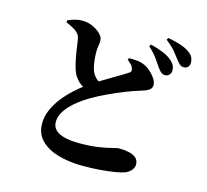

<svg xmlns="http://www.w3.org/2000/svg" viewBox="-121 -956 1241 1153"><g transform="rotate(15 500.0 -379.5)"><path d="M821 -596Q808 -597 798 -606Q788 -615 776 -632Q762 -653 742.5 -680.5Q723 -708 688 -740L697 -752Q740 -741 775.5 -726.5Q811 -712 835 -690Q850 -676 855.5 -662Q861 -648 861 -634Q861 -618 850 -606.5Q839 -595 821 -596ZM488 58Q402 58 334 38Q266 18 226.5 -22.5Q187 -63 187 -125Q187 -169 205 -210.5Q223 -252 252.5 -289.5Q282 -327 316 -358Q350 -389 382 -412Q410 -432 445.5 -454Q481 -476 515.5 -496Q550 -516 576.5 -532Q603 -548 613 -555Q622 -560 624 -567Q626 -574 622 -584Q618 -598 606.5 -608.5Q595 -619 584 -629L590 -639Q618 -639 643 -636.5Q668 -634 688 -624Q709 -615 728.5 -597Q748 -579 761 -559Q774 -539 774 -520Q774 -502 759 -490.5Q744 -479 707 -468Q667 -456 617.5 -436.5Q568 -417 518 -393.5Q468 -370 425 -345Q391 -325 361.5 -302.5Q332 -280 310 -255.5Q288 -231 276 -206Q264 -181 264 -155Q264 -126 283.5 -106.5Q303 -87 341 -77.5Q379 -68 435 -68Q504 -68 553.5 -76Q603 -84 633 -92Q663 -100 672 -100Q705 -100 733.5 -94Q762 -88 779 -73Q796 -58 796 -32Q796 -14 782 3Q768 20 746 29Q725 37 685.5 43.5Q646 50 595.5 54Q545 58 488 58ZM393 -390Q362 -401 342 -420Q322 -439 308 -464Q297 -487 288.5 -523.5Q280 -560 274 -599Q268 -638 264 -667Q261 -686 253.5 -697Q246 -708 231 -719Q219 -727 203.5 -735Q188 -743 172 -749V-762Q192 -771 214.5 -777.5Q237 -784 260 -784Q297 -784 328 -769.5Q359 -755 377.5 -735.5Q396 -716 396 -698Q397 -683 393.5 -664Q390 -645 390 -626Q390 -606 392 -584Q394 -562 398 -541.5Q402 -521 408 -506Q419 -482 436 -467Q453 -452 476 -443ZM920 -671Q905 -671 894.5 -681Q884 -691 870 -709Q857 -727 838.5 -749.5Q820 -772 779 -805L787 -817Q831 -809 865.5 -797.5Q900 -786 922 -770Q941 -757 948.5 -741.5Q956 -726 956 -708Q956 -691 946.5 -681Q937 -671 920 -671Z"/></g></svg>

Font: Noto Serif TC ExtraBold
Style: Regular
Weight: 800
Designer: Ryoko NISHIZUKA 西塚涼子 (kana & ideographs); Frank Grießhammer (Latin, Greek & Cyrillic); Wenlong ZHANG 张文龙 (bopomofo); San
Foundry: Adobe
Version: Version 2.002-H1;hotconv 1.1.0;makeotfexe 2.6.0